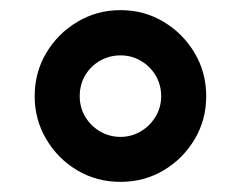

<svg xmlns="http://www.w3.org/2000/svg" viewBox="-20 -753 478 381"><path d="M219.2 -392.1Q171.9 -392.1 133.3 -415Q94.7 -438 71.8 -476.8Q48.8 -515.6 48.8 -562Q48.8 -609.4 71.8 -647.9Q94.7 -686.5 133.5 -709.7Q172.4 -732.9 219.2 -732.9Q266.1 -732.9 304.7 -709.7Q343.3 -686.5 366.2 -647.9Q389.2 -609.4 389.2 -562Q389.2 -515.1 366.2 -476.6Q343.3 -438 304.7 -415Q266.1 -392.1 219.2 -392.1ZM219.2 -481.4Q241.2 -481.4 259.5 -492.4Q277.8 -503.4 288.8 -521.7Q299.8 -540 299.8 -562Q299.8 -585 288.8 -603.3Q277.8 -621.6 259.5 -632.3Q241.2 -643.1 219.2 -643.1Q196.8 -643.1 178.2 -632.3Q159.7 -621.6 148.9 -603.3Q138.2 -585 138.2 -562Q138.2 -540 148.9 -521.7Q159.7 -503.4 178.2 -492.4Q196.8 -481.4 219.2 -481.4Z"/></svg>

Font: Inter 28pt SemiBold
Style: Regular
Weight: 600
Designer: Rasmus Andersson
Foundry: rsms
Version: Version 4.001;git-66647c0bb